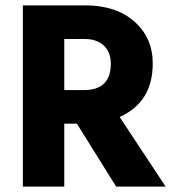

<svg xmlns="http://www.w3.org/2000/svg" viewBox="-20 -694 654 714"><path d="M219 0H65V-674H298Q411 -674 479.5 -614Q548 -554 548 -458Q548 -314 425 -259L596 0H412L266 -234H219ZM295 -549H219V-359H292Q392 -359 392 -457Q392 -500 366 -524.5Q340 -549 295 -549Z"/></svg>

Font: Hind Kochi
Style: Bold
Weight: 700
Designer: Dhruvi Tolia
Foundry: Indian Type Foundry
Version: Version 0.702;PS 1.0;hotconv 1.0.81;makeotf.lib2.5.63406